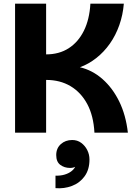

<svg xmlns="http://www.w3.org/2000/svg" viewBox="-20 -722 758 1045"><path d="M282 302V234Q309 235 331 228.5Q353 222 368 210.5Q383 199 389 186Q378 192 361 192Q331 192 308.5 175.5Q286 159 286 122Q286 85 311 62.5Q336 40 373 40Q401 40 422 55.5Q443 71 455 95Q467 119 467 146Q467 201 440.5 237.5Q414 274 371.5 290Q329 306 282 302ZM62 0V-702H231V-426Q302 -426 354 -459.5Q406 -493 436.5 -554.5Q467 -616 472 -702H654Q649 -641 629.5 -585.5Q610 -530 578 -484.5Q546 -439 504 -406Q462 -373 415 -356Q483 -340 538 -291.5Q593 -243 629 -169.5Q665 -96 676 0H494Q489 -92 455 -155.5Q421 -219 364 -253Q307 -287 231 -287V0Z"/></svg>

Font: Parkinsans
Style: Bold
Weight: 700
Designer: Red Stone, Indian Type Foundry
Foundry: Indian Type Foundry
Version: Version 1.000